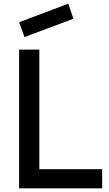

<svg xmlns="http://www.w3.org/2000/svg" viewBox="-20 -1018 588 1038"><path d="M112.5 -817.7 83.3 -897.9 349 -997.9 377.1 -916.7ZM192.7 -750V-103.1H532.3V0H83.3V-750Z"/></svg>

Font: Manrope Semibold
Style: Regular
Weight: 600
Width: 4
Designer: Michael Sharanda
Foundry: Michael Sharanda
Version: Version 2.000;PS 002.000;hotconv 1.0.88;makeotf.lib2.5.64775